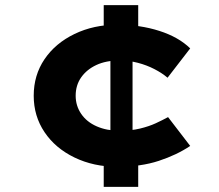

<svg xmlns="http://www.w3.org/2000/svg" viewBox="-20 -726 851 746"><path d="M436 -78Q344 -78 269.5 -114Q195 -150 153 -212.5Q111 -275 111 -354Q111 -434 153 -496Q195 -558 269.5 -594Q344 -630 436 -630Q524 -630 599 -606Q674 -582 719 -538L631 -424Q610 -442 580 -457.5Q550 -473 515.5 -482Q481 -491 444 -491Q392 -491 354.5 -473.5Q317 -456 295.5 -425.5Q274 -395 274 -354Q274 -315 295.5 -283.5Q317 -252 356 -235Q395 -218 444 -218Q489 -218 524 -226.5Q559 -235 585 -247Q611 -259 633 -271L719 -159Q667 -124 597 -101Q527 -78 436 -78ZM383 0V-108L409 -146V-556L383 -606V-706H517V-605L495 -559V-143L517 -107V0Z"/></svg>

Font: Lexend Peta
Style: Bold
Weight: 700
Designer: Bonnie Shaver-Troup, Thomas Jockin
Foundry: Lexend
Version: Version 1.007